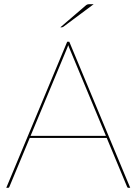

<svg xmlns="http://www.w3.org/2000/svg" viewBox="-20 -900 654 920"><path d="M429 -880 284 -772Q279.5 -769 275 -769H269L390 -873Q394.5 -877 398.5 -878.5Q402.5 -880 411 -880ZM604 0H595Q590.5 0 589 -5L491.5 -239H122.5L25 -5Q23.5 0 18 0H10L302 -700H312ZM126.5 -249H487.5L315 -663Q312.5 -668.5 310.8 -673.2Q309 -678 307 -683.5Q305 -678 303.2 -673.2Q301.5 -668.5 299 -663Z"/></svg>

Font: Lato TR Hairline
Style: Regular
Weight: 250
Designer: Lukasz Dziedzic
Foundry: Lukasz Dziedzic
Version: Version 1.104 2013